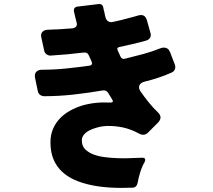

<svg xmlns="http://www.w3.org/2000/svg" viewBox="-20 -848 1040 936"><path d="M625 67Q506 72 423 54Q380 45 344 29Q308 13 281.5 -12Q255 -37 240.5 -72Q226 -107 226 -154Q226 -190 238 -218.5Q250 -247 270.5 -269Q291 -291 319 -307Q347 -323 379 -333Q442 -352 519 -348Q536 -348 527 -363L508 -394Q498 -410 480 -407Q410 -395 338.5 -387Q267 -379 195 -379Q184 -379 175 -386Q166 -393 164 -405L151 -468Q147 -487 156.5 -497.5Q166 -508 185 -508Q243 -508 301.5 -514Q360 -520 417 -528Q433 -531 427 -547L413 -578Q410 -586 403.5 -589.5Q397 -593 389 -592Q309 -582 226 -577Q215 -577 206 -584Q197 -591 195 -603L182 -663Q177 -682 186.5 -692.5Q196 -703 215 -703Q242 -704 272 -705.5Q302 -707 334 -710Q347 -712 352 -720Q357 -728 353 -740Q351 -748 349.5 -754.5Q348 -761 346 -768L341 -790Q336 -813 359 -816L459 -828Q481 -831 484 -809Q485 -804 486 -798.5Q487 -793 489 -788Q490 -781 491.5 -774.5Q493 -768 495 -761Q499 -749 508.5 -743.5Q518 -738 530 -741Q569 -749 604 -759Q617 -762 629 -765.5Q641 -769 652 -772Q686 -783 696 -750L713 -689Q718 -675 712 -664.5Q706 -654 692 -650Q660 -641 627.5 -633.5Q595 -626 563 -619Q547 -616 554 -602L567 -573Q574 -557 590 -562Q635 -573 678 -584.5Q721 -596 763 -613Q771 -616 779 -616Q800 -616 809 -594L832 -534Q837 -521 832.5 -510Q828 -499 816 -494Q785 -480 751.5 -469Q718 -458 685 -450Q665 -445 659.5 -431.5Q654 -418 666 -401Q684 -375 705 -349Q726 -323 749 -301Q775 -277 751 -251L701 -201Q691 -191 677 -191Q669 -191 659 -196Q620 -218 578 -227Q522 -238 479 -232Q466 -230 448.5 -225Q431 -220 415.5 -212Q400 -204 389.5 -192Q379 -180 379 -163Q379 -136 395.5 -120Q412 -104 436 -95Q460 -86 486.5 -82.5Q513 -79 532 -78Q563 -76 598 -76.5Q633 -77 671 -79Q695 -80 685 -58Q673 -38 664 -9.5Q655 19 651 43Q649 54 642.5 60.5Q636 67 625 67Z"/></svg>

Font: Higure Gothic Black
Style: Regular
Weight: 900
Designer: Yoshimichi Ohira
Foundry: Positype
Version: Version 1.000